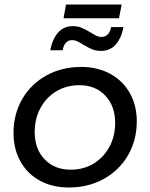

<svg xmlns="http://www.w3.org/2000/svg" viewBox="-20 -829 667 852"><path d="M587 -291Q587 -206 547.5 -139Q508 -72 439.5 -34.5Q371 3 286 3Q212 3 156.5 -27.5Q101 -58 70.5 -113Q40 -168 40 -239Q40 -323 79 -390Q118 -457 186.5 -494.5Q255 -532 340 -532Q413 -532 469 -501.5Q525 -471 556 -416Q587 -361 587 -291ZM134 -243Q134 -168 178 -122Q222 -76 294 -76Q350 -76 394.5 -102.5Q439 -129 465 -176.5Q491 -224 491 -284Q491 -358 447.5 -404.5Q404 -451 332 -451Q276 -451 231 -424.5Q186 -398 160 -350.5Q134 -303 134 -243ZM428 -603Q407 -603 389.5 -610Q372 -617 349 -631Q333 -641 322.5 -646Q312 -651 301 -651Q266 -651 258 -606H203Q212 -654 237 -683.5Q262 -713 303 -713Q325 -713 341.5 -706Q358 -699 382 -685Q398 -675 408.5 -670Q419 -665 429 -665Q465 -665 473 -709H528Q519 -661 494 -632Q469 -603 428 -603ZM273 -809H520L508 -748H262Z"/></svg>

Font: Gontserrat
Style: Italic
Weight: 400
Italic angle: -11.3°
Designer: Julieta Ulanovsky
Foundry: Julieta Ulanovsky
Version: Version 6.001